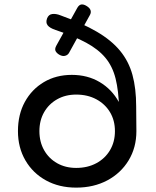

<svg xmlns="http://www.w3.org/2000/svg" viewBox="-20 -853 713 877"><path d="M328 4Q250 4 190 -29Q130 -62 96 -120.5Q62 -179 62 -254Q62 -330 93.5 -387.5Q125 -445 180.5 -478Q236 -511 308 -511Q380 -511 435.5 -478Q491 -445 522.5 -387.5Q554 -330 554 -254H603Q603 -179 567.5 -120.5Q532 -62 470 -29Q408 4 328 4ZM328 -86Q380 -86 420 -107.5Q460 -129 482.5 -167Q505 -205 505 -254Q505 -303 482.5 -340.5Q460 -378 420 -399.5Q380 -421 328 -421Q279 -421 241 -399.5Q203 -378 181.5 -340.5Q160 -303 160 -254Q160 -205 181.5 -167Q203 -129 241 -107.5Q279 -86 328 -86ZM526 -254 524 -357Q522 -438 508 -494Q494 -550 461.5 -589Q429 -628 373.5 -658Q318 -688 234 -716Q207 -725 197.5 -737.5Q188 -750 195 -769Q202 -787 219 -789Q236 -791 256 -783Q356 -747 422.5 -708Q489 -669 528.5 -621Q568 -573 585 -511Q602 -449 602 -367L603 -254ZM251 -603Q239 -610 234 -619.5Q229 -629 237 -644L333 -817Q341 -831 351.5 -832.5Q362 -834 375 -826Q390 -817 393.5 -806.5Q397 -796 391 -785L295 -611Q289 -601 277 -598Q265 -595 251 -603Z"/></svg>

Font: Comfortaa
Style: Bold
Weight: 700
Designer: Johan Aakerlund
Foundry: Johan Aakerlund
Version: Version 3.104; ttfautohint (v1.8.1.43-b0c9)